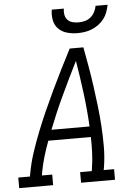

<svg xmlns="http://www.w3.org/2000/svg" viewBox="-75 -1002 737 1048"><g transform="rotate(-5 293.5 -477.5)"><path d="M-13 0V-58H51L54 -74Q64 -131 82.5 -187Q101 -243 123 -298.5Q145 -354 169.5 -409Q194 -464 220 -518.5Q246 -573 273 -627Q300 -681 328 -735H403Q413 -681 422.5 -627Q432 -573 439.5 -518.5Q447 -464 453.5 -409.5Q460 -355 463.5 -299Q467 -243 467 -186.5Q467 -130 458 -74L455 -58H512V0H326V-58H390L392 -74Q399 -116 400.5 -159Q402 -202 401 -244H168Q152 -202 139.5 -159.5Q127 -117 119 -74L117 -58H173V0ZM399 -302Q394 -394 382.5 -484.5Q371 -575 356 -665Q311 -575 268.5 -484.5Q226 -394 190 -302ZM379 -815Q350 -815 322 -822.5Q294 -830 274.5 -849.5Q255 -869 249.5 -897.5Q244 -926 249 -955H315Q312 -938 315 -921.5Q318 -905 328.5 -893.5Q339 -882 355 -877.5Q371 -873 388 -873Q406 -873 423.5 -877.5Q441 -882 455 -893.5Q469 -905 477.5 -921.5Q486 -938 489 -955H555Q551 -935 544 -915.5Q537 -896 524.5 -879.5Q512 -863 494.5 -850Q477 -837 457.5 -829Q438 -821 418 -818Q398 -815 379 -815Z"/></g></svg>

Font: Iosevka Curly Slab LtExObl
Style: Regular
Weight: 300
Width: 7
Italic angle: -9°
Monospace: yes
Designer: Belleve Invis
Foundry: Belleve Invis
Version: Version 11.1.0; ttfautohint (v1.8.3)